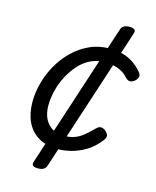

<svg xmlns="http://www.w3.org/2000/svg" viewBox="-129 -823 859 1060"><g transform="rotate(15 300.5 -293.0)"><path d="M272 19Q203 19 157.5 -8.5Q112 -36 89.5 -84.5Q67 -133 67 -198Q67 -251 82 -306.5Q97 -362 125.5 -412.5Q154 -463 195.5 -503.5Q237 -544 289.5 -568Q342 -592 405 -592Q446 -592 479.5 -582.5Q513 -573 540.5 -554.5Q568 -536 590 -510Q604 -493 600 -480.5Q596 -468 583 -457Q569 -446 556.5 -446Q544 -446 531 -460Q516 -477 496.5 -488.5Q477 -500 452 -506Q427 -512 396 -512Q351 -512 313.5 -493Q276 -474 247.5 -441Q219 -408 198.5 -368Q178 -328 167.5 -284.5Q157 -241 157 -201Q157 -157 172.5 -125.5Q188 -94 216 -77.5Q244 -61 283 -61Q319 -61 345 -71Q371 -81 394.5 -100.5Q418 -120 447 -149Q460 -161 473 -159Q486 -157 497 -147Q512 -134 513 -122Q514 -110 503 -96Q468 -50 425.5 -25Q383 0 342.5 9.5Q302 19 272 19ZM191 150Q150 150 159 122L430 -708Q439 -736 479 -736Q519 -736 510 -708L239 122Q230 150 191 150Z"/></g></svg>

Font: Playwrite RO
Style: Regular
Weight: 400
Designer: Veronika Burian, José Scaglione
Foundry: TypeTogether
Version: Version 1.002